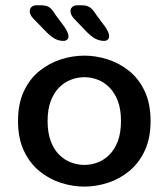

<svg xmlns="http://www.w3.org/2000/svg" viewBox="-20 -699 624 730"><path d="M301 10.5Q256 10.5 211.5 -3.8Q167 -18 130 -48.2Q93 -78.5 70.8 -125.8Q48.5 -173 48.5 -239Q48.5 -305 70.8 -352.2Q93 -399.5 130 -429.2Q167 -459 211.5 -473.2Q256 -487.5 301 -487.5Q345 -487.5 389.5 -473.2Q434 -459 471 -429.2Q508 -399.5 530.2 -352.2Q552.5 -305 552.5 -239Q552.5 -173 530.2 -125.8Q508 -78.5 471 -48.2Q434 -18 389.5 -3.8Q345 10.5 301 10.5ZM301 -72Q326.5 -72 351 -81.2Q375.5 -90.5 395.8 -110.5Q416 -130.5 428 -162.2Q440 -194 440 -239Q440 -283.5 428 -315Q416 -346.5 395.8 -366.8Q375.5 -387 351 -396.2Q326.5 -405.5 301 -405.5Q275.5 -405.5 250.5 -396.2Q225.5 -387 205.2 -366.8Q185 -346.5 173 -315Q161 -283.5 161 -239Q161 -194 173 -162.2Q185 -130.5 205.2 -110.5Q225.5 -90.5 250.5 -81.2Q275.5 -72 301 -72ZM221.5 -543.5Q204.5 -543.5 189.5 -551.2Q174.5 -559 157.5 -576L107.5 -627.5Q99.5 -635.5 96.2 -642.8Q93 -650 93 -656.5Q93 -666.5 100.2 -672.8Q107.5 -679 119 -679H134.5Q156 -679 167.2 -671.5Q178.5 -664 191.5 -642L225 -597Q240.5 -573.5 240.5 -561Q240.5 -553 235 -548.2Q229.5 -543.5 221.5 -543.5ZM376 -543.5Q359.5 -543.5 344 -551.2Q328.5 -559 311.5 -576L262 -627.5Q248 -642.5 248 -656.5Q248 -666.5 255.2 -672.8Q262.5 -679 274 -679H289Q310.5 -679 321.8 -671.2Q333 -663.5 346.5 -642L380 -597Q395 -575 395 -561Q395 -553 389.5 -548.2Q384 -543.5 376 -543.5Z"/></svg>

Font: Sono Medium
Style: Regular
Weight: 500
Designer: Tyler Finck
Foundry: Tyler Finck
Version: Version 2.112